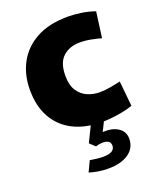

<svg xmlns="http://www.w3.org/2000/svg" viewBox="-142 -617 775 941"><g transform="rotate(-20 245.5 -147.0)"><path d="M307 12Q223 12 160.5 -19Q98 -50 63.5 -110Q29 -170 29 -257Q29 -335 62.5 -397Q96 -459 162 -495Q228 -531 327 -531Q358 -531 395.5 -525.5Q433 -520 466 -508L448 -374Q427 -380 397.5 -386Q368 -392 337 -392Q285 -392 250.5 -361.5Q216 -331 216 -262Q216 -213 235 -184Q254 -155 284 -142Q314 -129 346 -129Q376 -129 405.5 -134.5Q435 -140 457 -145L470 -14Q441 -3 395 4.5Q349 12 307 12ZM259 237Q209 237 161 222L187 167Q205 170 222.5 172Q240 174 255 174Q316 174 316 137Q316 121 304 114Q292 107 274 107.5Q256 108 239 114L211 88L254 0H323L294 59Q343 56 374 76Q405 96 405 134Q405 182 365.5 209.5Q326 237 259 237Z"/></g></svg>

Font: Murecho ExtraBold
Style: Regular
Weight: 800
Designer: Neil Summerour
Foundry: Positype
Version: Version 1.010; ttfautohint (v1.8.3)